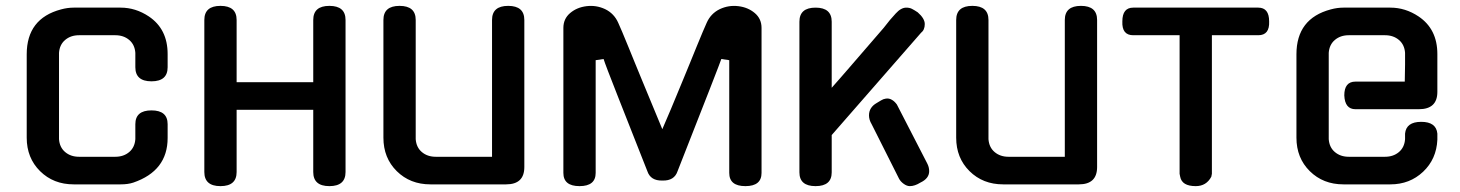

<svg xmlns="http://www.w3.org/2000/svg" viewBox="-20 -628 4972 654"><path d="M71 -443Q71 -565 188 -596Q210 -602 231 -602H391Q442 -602 487 -572Q551 -529 551 -444V-399Q551 -351 496 -351Q441 -351 441 -399V-448Q439 -476 420 -492Q401 -508 373 -508H249Q221 -508 202 -492Q183 -476 181 -448V-154Q183 -126 202 -110Q221 -94 249 -94H373Q401 -94 420 -110Q439 -126 441 -154V-205Q441 -252 496 -252Q551 -252 551 -205V-158Q551 -46 434 -6Q416 0 391 0H231Q162 0 116.5 -45Q71 -90 71 -159Z M676 -560Q676 -608 731 -608Q786 -608 786 -560V-348H1047V-560Q1047 -608 1102 -608Q1157 -608 1157 -560V-42Q1157 6 1102 6Q1047 6 1047 -42V-254H786V-42Q786 6 731 6Q676 6 676 -42Z M1286 -159V-560Q1286 -608 1341 -608Q1396 -608 1396 -560V-154Q1398 -126 1417 -110Q1436 -94 1464 -94H1656V-560Q1656 -608 1711 -608Q1766 -608 1766 -560V-59Q1766 0 1704 0H1446Q1377 0 1331.5 -45Q1286 -90 1286 -159Z M1899 -39V-533Q1899 -564 1922 -583.5Q1945 -603 1978 -607Q2011 -611 2041 -597Q2072 -582 2086 -550Q2087 -548 2099.5 -519Q2112 -490 2121 -467Q2137 -427 2143 -413L2166 -357Q2231 -200 2236 -188Q2259 -240 2307 -357L2330 -413Q2336 -427 2352 -467Q2361 -490 2373.5 -519Q2386 -548 2387 -550Q2401 -582 2432 -597Q2462 -611 2495 -607Q2528 -603 2551 -583.5Q2574 -564 2574 -533V-39Q2574 6 2519 6Q2464 6 2464 -39V-423L2437 -427Q2434 -416 2288 -45Q2277 -12 2237 -13H2236Q2196 -12 2185 -45L2086 -296Q2041 -410 2036 -427L2009 -423V-39Q2009 6 1954 6Q1899 6 1899 -39Z M2703 -554Q2703 -602 2758 -602Q2813 -602 2813 -554V-329Q2823 -340 2842.5 -362.5Q2862 -385 2869 -393L2990 -533Q3012 -562 3031 -582Q3049 -602 3067 -602Q3078 -602 3086 -598Q3094 -594 3106 -586Q3130 -565 3130 -546Q3130 -526 3117 -516L2813 -168V-41Q2813 6 2758 6Q2703 6 2703 -41ZM2949 -205Q2940 -220 2940 -235Q2940 -262 2966 -277L2981 -286Q2989 -291 2997 -292Q3008 -294 3018 -288Q3027 -283 3035 -272L3138 -72Q3145 -59 3145 -45Q3145 -20 3115 -6Q3096 6 3079 6Q3069 6 3058 -2Q3047 -10 3042 -20Z M3237 -159V-560Q3237 -608 3292 -608Q3347 -608 3347 -560V-154Q3349 -126 3368 -110Q3387 -94 3415 -94H3607V-560Q3607 -608 3662 -608Q3717 -608 3717 -560V-59Q3717 0 3655 0H3397Q3328 0 3282.5 -45Q3237 -90 3237 -159Z M3840 -508Q3801 -508 3803 -555Q3803 -602 3840 -602H4266Q4303 -602 4303 -555Q4305 -508 4266 -508H4108V-36L4106 -26Q4089 6 4053 6Q4006 6 4000 -26L3998 -36V-508Z M4396 -443Q4396 -565 4513 -596Q4535 -602 4556 -602H4716Q4767 -602 4812 -572Q4876 -529 4876 -444V-315Q4876 -256 4813 -256H4597Q4561 -256 4559 -303Q4559 -350 4597 -350H4765L4766 -408V-448Q4764 -476 4745 -492Q4726 -508 4698 -508H4574Q4546 -508 4527 -492Q4508 -476 4506 -448V-154Q4508 -126 4527 -110Q4546 -94 4574 -94H4698Q4726 -94 4745 -110Q4764 -126 4766 -154V-173Q4770 -213 4821 -213Q4872 -213 4876 -173V-152Q4873 -86 4827.5 -43Q4782 0 4716 0H4556Q4487 0 4441.5 -45Q4396 -90 4396 -159Z"/></svg>

Font: Gugi Cyrillic
Style: Regular
Weight: 400
Foundry: TAE System & Typefaces Co.
Version: Version 3.10 September 15, 2020